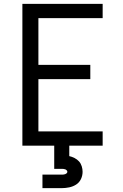

<svg xmlns="http://www.w3.org/2000/svg" viewBox="-20 -755 640 995"><path d="M96 0V-735H512V-661H179V-419H448V-345H179V-74H512V0ZM200 220V150H300Q305 150 309.5 149.5Q314 149 318 147.5Q322 146 325.5 143Q329 140 329 135Q329 131 325.5 127.5Q322 124 318 122.5Q314 121 309.5 120.5Q305 120 300 120H261V0H339V54Q353 57 366.5 64Q380 71 389.5 81.5Q399 92 403.5 106.5Q408 121 408 135Q408 155 399.5 173Q391 191 374.5 201.5Q358 212 338.5 216Q319 220 300 220Z"/></svg>

Font: Zed Sans Extended
Style: Regular
Weight: 400
Width: 7
Designer: Belleve Invis
Foundry: Belleve Invis
Version: Version 1.0.0; ttfautohint (v1.8.4)